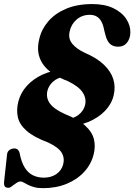

<svg xmlns="http://www.w3.org/2000/svg" viewBox="-21 -734 675 965"><path d="M195 211.7Q169.4 211.7 150.9 206.6Q132.5 201.5 119.4 194.8Q106.4 188.2 97.6 183.1Q88.9 178 82.9 178Q74.3 178 65.9 182.8Q57.5 187.7 49.7 193.9Q41.8 200.2 34.8 205Q27.8 209.9 21.7 209.9Q8.3 209.9 3.4 203.2Q-1.5 196.6 -0.7 182.1L14.4 43Q15.2 31.5 22.3 23.9Q29.3 16.2 41.7 13.2Q54.4 10.2 63 14.6Q71.7 19 76.8 31.9Q85.8 80.3 103.2 108Q120.6 135.8 145.1 147.3Q169.6 158.9 198.9 158.9Q236.5 158.9 262.7 140.6Q288.8 122.3 296.6 91.9Q304.8 59.5 288.5 32.8Q272.2 6.1 220 -18.2Q149.6 -44.4 113.6 -75.8Q77.6 -107.1 69 -143.8Q60.4 -180.5 71 -222.9Q82.3 -267.5 114.3 -302.8Q146.2 -338 194.2 -359.7Q242.1 -381.3 301.2 -384.7L300 -347.3Q268.7 -344 246.2 -324.2Q223.7 -304.4 217.1 -277Q209.3 -241.8 230.4 -213.2Q251.6 -184.6 306.7 -160.1Q374.2 -133.2 408.3 -101.6Q442.4 -70.1 451.1 -34.2Q459.9 1.6 449.7 41.8Q437.8 90.7 402.7 129.2Q367.6 167.7 314.4 189.7Q261.2 211.7 195 211.7ZM430.3 -659.5Q391.4 -659.5 363.9 -635.7Q336.4 -611.9 328.9 -575Q321.1 -541 341.5 -515Q361.9 -489 406.1 -468.2Q466.6 -442.3 501.7 -408.3Q536.9 -374.4 548.7 -335.3Q560.5 -296.3 550.1 -254.1Q539.9 -210.9 506.4 -176.3Q472.9 -141.7 422 -120.8Q371.2 -99.9 308.7 -97.8L316 -135.4Q350.3 -138.1 374.2 -157.1Q398.1 -176.1 405.7 -202.6Q415.1 -236.8 395.5 -268Q375.9 -299.2 320.4 -326Q227.1 -361.5 192.7 -414.8Q158.2 -468.1 176.5 -538.5Q187.1 -586.1 221 -626Q254.8 -665.9 310.8 -689.8Q366.8 -713.6 442.8 -713.6Q506.3 -713.6 549.4 -692.5Q592.6 -671.3 614.1 -638Q635.7 -604.6 634.1 -568.3Q632.9 -538.9 617 -519.1Q601.2 -499.3 572.6 -499.3Q549.3 -499.3 533.9 -511.7Q518.6 -524 510.1 -553.7L502.2 -584.1Q497.9 -608.5 488.8 -625.3Q479.8 -642.1 465.4 -650.8Q451.1 -659.5 430.3 -659.5Z"/></svg>

Font: Fraunces
Style: Italic
Weight: 900
Italic angle: -16°
Version: Version 1.000;[0bf87f6ff]